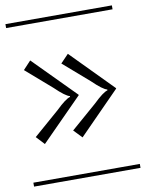

<svg xmlns="http://www.w3.org/2000/svg" viewBox="-90 -766 626 824"><g transform="rotate(-10 223.0 -354.0)"><path d="M455.1 -690.9H-8.8V-708H455.1ZM455.1 0H-8.8V-17.1H455.1ZM248 -353 68.8 -171.9 35.2 -208 147 -305.2Q191.4 -348.1 210 -352.1V-356Q191.4 -359.9 147 -402.8L35.2 -500L68.8 -536.1L248 -355ZM411.1 -353 232.9 -171.9 198.2 -208 310.1 -305.2Q354.5 -348.1 373 -352.1V-356Q354.5 -359.9 310.1 -402.8L198.2 -500L232.9 -536.1L411.1 -355Z"/></g></svg>

Font: FoglihtenFr01
Style: Regular
Weight: 500
Version: Version 0.68